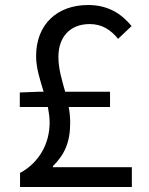

<svg xmlns="http://www.w3.org/2000/svg" viewBox="-20 -746 595 766"><path d="M191 -79V-83C237 -129 260 -177 260 -256C260 -278 258 -299 254 -319H419V-380H240C227 -427 213 -471 213 -519C213 -597 258 -650 338 -650C388 -650 423 -626 451 -591L505 -642C465 -691 411 -726 332 -726C207 -726 124 -648 124 -522C124 -474 140 -427 154 -380H134L59 -377V-319H171C175 -298 178 -278 178 -257C178 -173 136 -97 60 -56V0H506V-79Z"/></svg>

Font: Noto Sans T Chinese Regular
Style: Regular
Weight: 400
Designer: Ryoko NISHIZUKA (kana & ideographs); Paul D. Hunt (Latin, Greek & Cyrillic); Wenlong ZHANG (bopomofo); Sandoll Communica
Foundry: Adobe Systems Incorporated
Version: Version 1.000;PS 1;hotconv 1.0.78;makeotf.lib2.5.61930